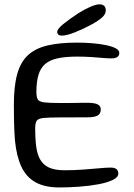

<svg xmlns="http://www.w3.org/2000/svg" viewBox="-20 -812 605 865"><path d="M247 32.5Q181.5 32.5 139.8 9Q98 -14.5 76.2 -61.2Q54.5 -108 47.5 -178.5Q46 -196 45 -215Q44 -234 43.5 -254.5Q43 -275 42.8 -296.8Q42.5 -318.5 42.5 -341.5Q42.5 -425.5 58 -479.8Q73.5 -534 107.2 -564.5Q141 -595 195.2 -607.5Q249.5 -620 326.5 -620Q364 -620 398.5 -617Q433 -614 459.8 -608.2Q486.5 -602.5 502 -594Q517.5 -585.5 517.5 -574Q517.5 -563 510.8 -557Q504 -551 493 -549.5Q477.5 -548 452 -550.2Q426.5 -552.5 394.5 -554.8Q362.5 -557 328.5 -557Q276.5 -557 241 -549.5Q205.5 -542 184.2 -524.2Q163 -506.5 153.5 -475.5Q144 -444.5 144 -398.5Q144 -375.5 149.8 -364.8Q155.5 -354 178 -351Q200.5 -348 249.5 -348Q260 -348 276.5 -348Q293 -348 311.2 -348.2Q329.5 -348.5 345.2 -348.8Q361 -349 369.5 -349Q407 -349 420.5 -341.5Q434 -334 434 -319.5Q434 -298.5 418.8 -291Q403.5 -283.5 376 -283.5Q364 -283.5 348 -283.5Q332 -283.5 314.5 -283.2Q297 -283 280.5 -283Q264 -283 251.5 -283Q200 -283 176 -280.5Q152 -278 145.2 -267.8Q138.5 -257.5 138.5 -234.5Q138.5 -196 141.5 -165.2Q144.5 -134.5 152.5 -112Q160.5 -89.5 175.5 -74.5Q190.5 -59.5 214 -52.2Q237.5 -45 271.5 -45Q314 -45 354.8 -48Q395.5 -51 428 -54Q460.5 -57 478 -57Q496.5 -57 504.8 -50Q513 -43 513 -29.5Q513 -13.5 488.5 -1.5Q464 10.5 424.2 18Q384.5 25.5 337.8 29Q291 32.5 247 32.5ZM258 -651.5Q249 -651.5 243.5 -655.5Q238 -659.5 238 -669Q238 -681.5 265 -703.5Q292 -725.5 333 -752.5Q359 -769 385.8 -780.8Q412.5 -792.5 428.5 -792.5Q441.5 -792.5 449 -785.8Q456.5 -779 456.5 -765Q456.5 -748 439.5 -733Q422.5 -718 390.5 -700.5Q354.5 -681 317 -666.2Q279.5 -651.5 258 -651.5Z"/></svg>

Font: Gluten Light
Style: Regular
Weight: 300
Designer: Tyler Finck
Foundry: Etcetera Type Company
Version: Version 1.300